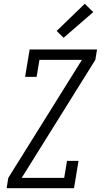

<svg xmlns="http://www.w3.org/2000/svg" viewBox="-20 -997 540 1017"><path d="M15 0 24 -55 414 -680H189L174 -590H113L137 -735H494L485 -680L95 -55H320L335 -145H396L372 0ZM317 -797 280 -833 429 -977 474 -933Z"/></svg>

Font: Iosevka Slab Light
Style: Italic
Weight: 300
Italic angle: -9°
Monospace: yes
Designer: Belleve Invis
Foundry: Belleve Invis
Version: Version 11.1.1; ttfautohint (v1.8.3)